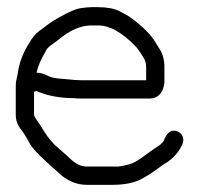

<svg xmlns="http://www.w3.org/2000/svg" viewBox="-20 -514 555 536"><path d="M187 -240C193 -239 199 -239 206 -239H398C412 -239 423 -245 430 -256C437 -267 440 -280 439 -294V-326C439 -348 434 -366 423 -381L414 -396C402 -416 380 -439 346 -464C338 -470 327 -476 313 -483C299 -490 279 -494 254 -494H235C227 -494 217 -493 204 -491C191 -489 171 -480 144 -465C134 -459 125 -454 117 -448C109 -442 100 -435 89 -427C78 -419 69 -407 61 -393C45 -368 34 -340 30 -312C29 -306 28 -299 26 -292C24 -285 24 -277 24 -267V-194C24 -178 29 -164 40 -151C43 -147 47 -141 52 -133C57 -125 61 -117 65 -110C76 -93 102 -68 141 -34C165 -10 192 2 223 2H294C329 2 357 -4 378 -16C395 -25 409 -35 420 -43C431 -51 439 -57 445 -60C466 -74 480 -91 489 -111C492 -119 493 -126 490 -133C487 -140 482 -144 476 -147C461 -153 449 -147 440 -128C438 -120 432 -113 423 -107C414 -101 406 -96 401 -92C396 -88 389 -84 383 -79C377 -74 369 -69 359 -63C349 -57 333 -52 310 -49H223C206 -49 190 -57 175 -72C171 -76 166 -80 162 -84C158 -88 153 -91 148 -96C143 -101 138 -105 133 -109C129 -114 124 -119 119 -125C114 -131 108 -139 102 -149C96 -159 90 -169 84 -177C78 -185 75 -191 75 -194V-258L83 -260C84 -260 84 -260 84 -259C114 -246 149 -240 187 -240ZM82 -311C86 -329 94 -348 106 -368C109 -376 115 -383 124 -389C133 -395 139 -400 143 -403C175 -430 206 -443 235 -443H254C286 -443 320 -424 357 -386C364 -379 368 -373 371 -368C374 -363 378 -358 382 -351C386 -344 388 -336 388 -326V-290H206C195 -290 185 -291 175 -292C165 -293 154 -294 142 -295C130 -296 120 -299 110 -304C100 -309 91 -311 82 -311Z"/></svg>

Font: AppleStorm
Style: Rg
Weight: 400
Foundry: Cannot Into Space Fonts
Version: Version 1.01